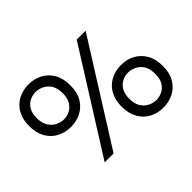

<svg xmlns="http://www.w3.org/2000/svg" viewBox="-140 -923 1189 1189"><g transform="rotate(-45 454.5 -328.5)"><path d="M210 -302Q161 -302 119.5 -323.5Q78 -345 54 -387Q30 -429 30 -489Q30 -536 44.5 -571Q59 -606 84 -629Q109 -652 141.5 -663.5Q174 -675 210 -675Q259 -675 300 -653.5Q341 -632 365 -590.5Q389 -549 389 -487Q389 -423 363 -382Q337 -341 296.5 -321.5Q256 -302 210 -302ZM213 -366Q239 -366 264 -378.5Q289 -391 305 -417Q321 -443 321 -486Q321 -533 303 -560Q285 -587 258.5 -599Q232 -611 207 -611Q180 -611 155 -598.5Q130 -586 114 -560Q98 -534 98 -492Q98 -448 115.5 -420Q133 -392 159.5 -379Q186 -366 213 -366ZM700 18Q650 18 609 -3.5Q568 -25 544 -67Q520 -109 520 -169Q520 -216 534.5 -251Q549 -286 574 -309Q599 -332 631.5 -343.5Q664 -355 699 -355Q749 -355 789.5 -333.5Q830 -312 854.5 -270.5Q879 -229 879 -167Q879 -103 853 -62Q827 -21 786.5 -1.5Q746 18 700 18ZM703 -46Q729 -46 754 -58.5Q779 -71 795 -96.5Q811 -122 811 -165Q811 -213 793 -240Q775 -267 748.5 -279Q722 -291 696 -291Q670 -291 645 -278.5Q620 -266 604 -239.5Q588 -213 588 -171Q588 -127 605 -99.5Q622 -72 649 -59Q676 -46 703 -46ZM202 0 617 -660H695L280 0Z"/></g></svg>

Font: Bricolage Grotesque 36pt Light
Style: Regular
Weight: 300
Designer: Mathieu Triay
Foundry: Atelier Triay
Version: Version 1.001;gftools[0.9.33.dev8+g029e19f]